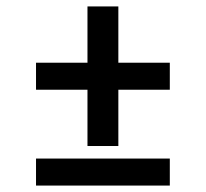

<svg xmlns="http://www.w3.org/2000/svg" viewBox="-20 -577 640 597"><path d="M252 -123V-298H92V-382H252V-557H348V-382H508V-298H348V-123ZM92 0V-84H508V0Z"/></svg>

Font: Iosevka Curly Slab MdEx
Style: Regular
Weight: 500
Width: 7
Monospace: yes
Designer: Belleve Invis
Foundry: Belleve Invis
Version: Version 11.1.0; ttfautohint (v1.8.3)